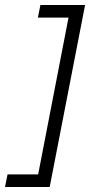

<svg xmlns="http://www.w3.org/2000/svg" viewBox="-21 -606 359 765"><path d="M9 89H131L252 -536H130L140 -586H318L177 139H-1Z"/></svg>

Font: Cambay Devanagari
Style: Italic
Weight: 400
Italic angle: -11°
Designer: Pooja Saxena
Foundry: Pooja Saxena
Version: Version 1.018;PS 001.018;hotconv 1.0.70;makeotf.lib2.5.58329